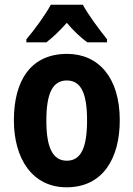

<svg xmlns="http://www.w3.org/2000/svg" viewBox="-20 -786 567 816"><path d="M332 -766H196C175 -726 125 -657 92 -619V-606H177C202 -625 233 -654 264 -689C293 -654 324 -626 351 -606H435V-619C399 -664 356 -722 332 -766ZM489 -275C489 -456 399 -557 265 -557C112 -557 39 -445 39 -275C39 -112 117 10 263 10C418 10 489 -114 489 -275ZM177 -273C177 -388 203 -444 264 -444C325 -444 350 -388 350 -275C350 -160 325 -103 264 -103C203 -103 177 -161 177 -273Z"/></svg>

Font: Noto Sans Armenian Condensed
Style: Bold
Weight: 700
Width: 3
Designer: Monotype Design Team
Foundry: Monotype Imaging Inc.
Version: Version 2.008